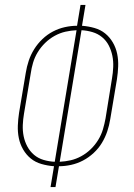

<svg xmlns="http://www.w3.org/2000/svg" viewBox="-20 -755 540 775"><path d="M184 0 198 -84Q172 -86 147.5 -93Q123 -100 104.5 -115Q86 -130 73.5 -151.5Q61 -173 56 -197.5Q51 -222 52 -248Q53 -274 57 -300L84 -461Q88 -486 96 -510Q104 -534 118 -556.5Q132 -579 151.5 -597.5Q171 -616 194 -628Q217 -640 242 -645.5Q267 -651 291 -651L305 -735H325L311 -651Q337 -649 361.5 -642Q386 -635 404.5 -620Q423 -605 435.5 -583.5Q448 -562 453 -537.5Q458 -513 457 -487Q456 -461 452 -435L425 -274Q421 -249 413 -225Q405 -201 391.5 -178.5Q378 -156 358 -137.5Q338 -119 315 -107Q292 -95 267 -89.5Q242 -84 218 -84L204 0ZM201 -102 289 -633Q266 -632 244 -627Q222 -622 201 -610.5Q180 -599 162.5 -582Q145 -565 132.5 -544.5Q120 -524 113.5 -502Q107 -480 104 -458L77 -297Q73 -274 72 -250.5Q71 -227 75.5 -205Q80 -183 90.5 -163.5Q101 -144 117.5 -130Q134 -116 156 -109.5Q178 -103 201 -102ZM221 -102Q243 -103 265 -108Q287 -113 308 -124.5Q329 -136 346.5 -153Q364 -170 376.5 -190.5Q389 -211 395.5 -233Q402 -255 406 -277L432 -438Q436 -461 437 -484.5Q438 -508 433.5 -530Q429 -552 419 -571.5Q409 -591 392 -605Q375 -619 353 -625.5Q331 -632 309 -633Z"/></svg>

Font: Iosevka SS18 Thin
Style: Italic
Weight: 100
Italic angle: -9°
Monospace: yes
Designer: Belleve Invis
Foundry: Belleve Invis
Version: Version 25.1.1; ttfautohint (v1.8.4)